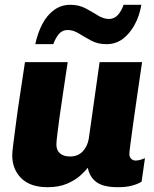

<svg xmlns="http://www.w3.org/2000/svg" viewBox="-20 -770 640 800"><path d="M179 10Q106 10 68.5 -27.5Q31 -65 31 -123Q31 -137 35.5 -171Q40 -205 46.5 -256Q53 -307 63 -372Q73 -437 84 -511H262Q252 -442 243 -384Q234 -326 228 -281.5Q222 -237 218.5 -208Q215 -179 215 -168Q215 -144 230 -131Q245 -118 272 -118Q305 -118 325 -139.5Q345 -161 350 -193L395 -511H572Q562 -443 552.5 -378Q543 -313 535.5 -259Q528 -205 523.5 -170.5Q519 -136 519 -129Q519 -115 527 -108Q535 -101 545 -101Q561 -101 584 -111L570 -13Q554 -3 530 3.5Q506 10 471 10Q410 10 381.5 -11.5Q353 -33 346 -71Q336 -58 314.5 -38.5Q293 -19 259 -4.5Q225 10 179 10ZM127 -586Q137 -633 156.5 -670Q176 -707 205.5 -728.5Q235 -750 273 -750Q309 -750 337 -735Q365 -720 388 -705.5Q411 -691 434 -691Q456 -691 471 -707.5Q486 -724 495 -750H569Q561 -703 540.5 -666Q520 -629 491 -607.5Q462 -586 424 -586Q387 -586 359.5 -601Q332 -616 308.5 -630.5Q285 -645 262 -645Q240 -645 226 -629Q212 -613 202 -586Z"/></svg>

Font: Chivo Mono Medium ExtraBold
Style: Italic
Weight: 800
Italic angle: -8.05°
Monospace: yes
Version: Version 1.008